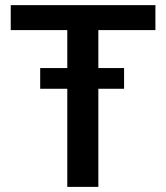

<svg xmlns="http://www.w3.org/2000/svg" viewBox="-20 -731 649 751"><path d="M465.3 -464.8V-383.8H364.7V0H243.2V-383.8H137.2V-464.8H243.2V-613.3H22V-710.9H587.9V-613.3H364.7V-464.8Z"/></svg>

Font: Vazirmatn UI FD Medium
Style: Regular
Weight: 500
Designer: Saber Rastikerdar
Foundry: Saber Rastikerdar
Version: Version 33.003